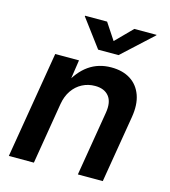

<svg xmlns="http://www.w3.org/2000/svg" viewBox="-112 -847 828 937"><g transform="rotate(15 302.0 -378.5)"><path d="M197.3 -309.6 146 0H19.5L109.4 -539.1H229.5L209.5 -405.3L195.3 -409.2Q229.5 -478.5 278.3 -512.7Q327.1 -546.9 391.6 -546.9Q449.2 -546.9 488.5 -522Q527.8 -497.1 544.7 -450.2Q561.5 -403.3 550.3 -337.4L494.1 0H368.2L422.4 -326.2Q431.6 -381.8 408.4 -410.4Q385.3 -439 338.4 -439Q303.2 -439 273.7 -423.6Q244.1 -408.2 224.1 -379.2Q204.1 -350.1 197.3 -309.6ZM313 -757.3 368.2 -673.8 450.7 -757.3H563L562 -754.4L409.2 -613.8H306.2L201.2 -754.4L201.7 -757.3Z"/></g></svg>

Font: Inter 18pt SemiBold
Style: Italic
Weight: 600
Italic angle: -9.3988°
Designer: Rasmus Andersson
Foundry: rsms
Version: Version 4.001;git-66647c0bb